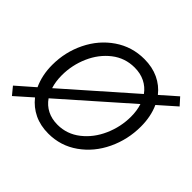

<svg xmlns="http://www.w3.org/2000/svg" viewBox="-142 -680 844 844"><g transform="rotate(45 280.5 -257.5)"><path d="M94.7 -63.5 18.6 3.9 -10.7 -31.7 70.8 -103Q46.9 -154.8 46.9 -218.3Q46.9 -298.3 81.3 -368.4Q115.7 -438.5 177.2 -480.7Q238.8 -522.9 315.4 -522.9Q365.2 -522.9 404.1 -504.6Q442.9 -486.3 468.8 -453.1L542.5 -518.1L572.3 -484.9L492.2 -414.1Q514.6 -364.7 514.6 -301.8Q514.6 -221.2 480.7 -149.9Q446.8 -78.6 385.7 -35.4Q324.7 7.8 248.5 7.8Q199.2 7.8 160.4 -10.7Q121.6 -29.3 94.7 -63.5ZM453.1 -301.8Q453.1 -339.8 442.9 -370.6L139.6 -103Q157.7 -76.7 185.5 -62.5Q213.4 -48.3 249.5 -48.3Q308.1 -48.3 354.7 -85Q401.4 -121.6 427.2 -180.2Q453.1 -238.8 453.1 -301.8ZM119.1 -145.5 422.4 -412.6Q403.8 -438.5 375.7 -452.4Q347.7 -466.3 311.5 -466.3Q252 -466.3 205.8 -430.4Q159.7 -394.5 134.3 -336.7Q108.9 -278.8 108.9 -215.3Q108.9 -177.2 119.1 -145.5Z"/></g></svg>

Font: Reddit Sans Fudge Light Italic
Style: Regular
Weight: 300
Italic angle: -11.25°
Designer: Stephen Hutchings
Version: Version 1.013